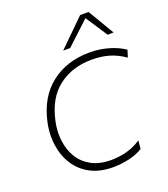

<svg xmlns="http://www.w3.org/2000/svg" viewBox="-171 -1087 1062 1217"><g transform="rotate(-20 360.0 -479.0)"><path d="M382 9.5Q293 9.5 229.5 -24.2Q166 -58 128.8 -116Q91.5 -174 81 -247.5Q76.5 -276.5 76.5 -307Q76.5 -352 86.5 -399.5Q120.5 -559 227 -642.2Q333.5 -725.5 488 -725.5Q555 -725.5 616.5 -707.5Q678 -689.5 720.5 -659.5L705.5 -611.5Q653.5 -648 600.5 -663Q547.5 -678 485.5 -678Q354 -678 261 -607.5Q168 -537 137 -391Q127.5 -347.5 127.5 -305.5Q127.5 -282.5 130.5 -260Q138 -196.5 168.8 -146.2Q199.5 -96 253.5 -66.8Q307.5 -37.5 385 -37.5Q438 -37.5 490.2 -51Q542.5 -64.5 588.5 -96L583.5 -40Q542.5 -14.5 489 -2.5Q435.5 9.5 382 9.5ZM635 -791.5Q611 -828 587 -865Q562.5 -902 538.5 -938.5Q498.5 -901.5 460.5 -866Q422 -830 382.5 -793.5H335.5Q381 -838 424.5 -881Q468 -924 513.5 -968.5H570.5Q596.5 -924.5 623 -880.2Q649.5 -836 675 -792.5Z"/></g></svg>

Font: Heraclito ExtraLight
Style: Italic
Weight: 200
Italic angle: -12°
Designer: Kostas Bartsokas (font) & Cristiano Sobral (main changes)
Foundry: Kostas Bartsokas (font) & Cristiano Sobral (main changes)
Version: Version 1.00;July 8, 2020;FontCreator 13.0.0.2655 64-bit